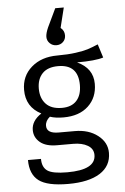

<svg xmlns="http://www.w3.org/2000/svg" viewBox="-65 -859 730 1117"><g transform="rotate(-5 300.0 -300.5)"><path d="M235 -651Q235 -672 250 -706L301 -813H351L322 -696Q344 -679 344 -651Q344 -628 328.5 -613Q313 -598 290 -598Q267 -598 251 -613.5Q235 -629 235 -651ZM529 -582 554 -503Q507 -488 400 -488Q492 -446 492 -355Q492 -275 439 -225.5Q386 -176 294 -176Q247 -176 215 -187Q188 -165 188 -136Q188 -91 258 -91H353Q433 -91 486 -50Q539 -9 539 52Q539 129 473.5 170.5Q408 212 288 212Q166 212 116 174Q66 136 66 53H142Q142 102 172.5 123Q203 144 288 144Q454 144 454 57Q454 21 421 1.5Q388 -18 336 -18H242Q177 -18 143 -46.5Q109 -75 109 -118Q109 -172 167 -210Q79 -255 79 -355Q79 -436 137.5 -487Q196 -538 289 -538Q352 -538 397.5 -544.5Q443 -551 467 -558.5Q491 -566 529 -582ZM288 -476Q227 -476 196 -443.5Q165 -411 165 -355Q165 -299 196.5 -265.5Q228 -232 290 -232Q346 -232 375.5 -264.5Q405 -297 405 -356Q405 -476 288 -476Z"/></g></svg>

Font: Fira Mono
Style: Regular
Weight: 400
Designer: Carrois Corporate & Edenspiekermann AG
Foundry: Carrois Corporate GbR & Edenspiekermann AG
Version: Version 3.206;PS 003.206;hotconv 1.0.70;makeotf.lib2.5.58329